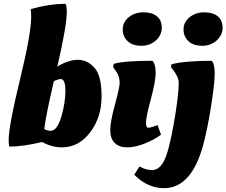

<svg xmlns="http://www.w3.org/2000/svg" viewBox="-20 -754 1177 998"><path d="M327 -692Q327 -619 278 -408Q336 -443 385 -443Q434 -443 471 -402Q508 -361 508 -252.5Q508 -144 448.5 -66Q389 12 302 12Q250 12 199 -16Q99 8 30 8Q25 5 25 -26Q25 -99 83.5 -339Q142 -579 142 -665Q142 -687 140 -707Q237 -734 321 -734Q327 -724 327 -692ZM296 -343Q282 -343 260 -332Q217 -147 210 -83Q228 -74 243 -74Q277 -74 298.5 -147Q320 -220 320 -281.5Q320 -343 296 -343Z M790 -100 799 -104 817 -54Q783 -28 732.5 -8Q682 12 641 12Q600 12 576.5 -11Q553 -34 553 -77.5Q553 -121 577.5 -210.5Q602 -300 602 -324Q602 -361 576 -394L568 -405L571 -422Q623 -438 773 -438Q789 -420 789 -375.5Q789 -331 764 -238.5Q739 -146 739 -118Q739 -90 750 -90Q761 -90 790 -100ZM714.5 -516Q669 -516 643.5 -540Q618 -564 618 -601.5Q618 -639 649.5 -664.5Q681 -690 726 -690Q771 -690 796 -669Q821 -648 821 -610Q821 -572 790.5 -544Q760 -516 714.5 -516Z M833 224Q746 224 678 154L705 111Q737 130 772 130Q807 130 832 83.5Q857 37 883 -109.5Q909 -256 909 -326Q909 -341 899 -360.5Q889 -380 879 -392L869 -404L871 -420Q943 -438 1081 -438Q1096 -421 1096 -371.5Q1096 -322 1078 -207Q1060 -92 1038 -7Q977 224 833 224ZM1030.5 -516Q985 -516 959.5 -540Q934 -564 934 -601.5Q934 -639 965.5 -664.5Q997 -690 1042 -690Q1087 -690 1112 -669Q1137 -648 1137 -610Q1137 -572 1106.5 -544Q1076 -516 1030.5 -516Z"/></svg>

Font: Oleo Script Swash Caps
Style: Bold
Weight: 700
Designer: Soytutype
Foundry: Soytutype
Version: Version 1.002